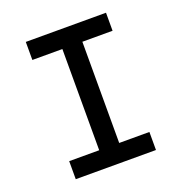

<svg xmlns="http://www.w3.org/2000/svg" viewBox="-127 -810 870 920"><g transform="rotate(-20 308.0 -350.0)"><path d="M359 -608V-92H513V0H104V-92H257V-608H104V-700H513V-608Z"/></g></svg>

Font: Overpass Mono Light
Style: Bold
Weight: 600
Monospace: yes
Designer: Delve Withrington, Dave Bailey
Foundry: Delve Fonts
Version: Version 1.000;DELV;Overpass